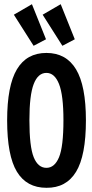

<svg xmlns="http://www.w3.org/2000/svg" viewBox="-20 -883 440 914"><path d="M201 11Q107 11 60.5 -65.5Q14 -142 14 -310Q14 -475 60.5 -553Q107 -631 201 -631Q295 -631 342 -553Q389 -475 389 -310Q389 -142 342 -65Q295 12 201 11ZM201 -84Q240 -84 261 -134.5Q282 -185 282 -311Q282 -430 261 -483Q240 -536 201 -536Q161 -536 140.5 -483Q120 -430 120 -311Q120 -185 140.5 -134.5Q161 -84 201 -84ZM140 -665 46 -813 132 -863 199 -696ZM277 -665 183 -813 269 -863 336 -696Z"/></svg>

Font: Inconsolata Condensed ExtraBold
Style: Regular
Weight: 800
Width: 3
Monospace: yes
Designer: Raph Levien, Cyreal, Brenton Simpson
Foundry: Raph Levien, Cyreal, Google
Version: Version 3.001; ttfautohint (v1.8.2.53-6de2)